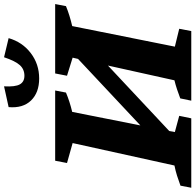

<svg xmlns="http://www.w3.org/2000/svg" viewBox="-56 -912 941 924"><g transform="rotate(-90 414.0 -450.5)"><path d="M-28 0 -18 -52Q6 -61 30 -68.5Q54 -76 79 -81L187 -571L91 -598L102 -655H440L430 -603Q387 -585 337 -573L272 -245L592 -545L598 -571L511 -598L522 -655H856L846 -603Q824 -594 800 -586.5Q776 -579 750 -573L651 -79L737 -58L726 0H391L402 -53Q423 -61 445.5 -68.5Q468 -76 489 -81L560 -401L245 -106L240 -79L318 -58L306 0ZM498 -732Q430 -732 392 -771Q354 -810 360 -879L460 -901Q457 -847 469.5 -825Q482 -803 511 -803Q542 -803 562 -825Q582 -847 600 -901L692 -879Q673 -813 620 -772.5Q567 -732 498 -732Z"/></g></svg>

Font: Piazzolla
Style: Bold Italic
Weight: 700
Italic angle: -11.3°
Designer: Juan Pablo del Peral
Foundry: Huerta Tipografica
Version: Version 1.330